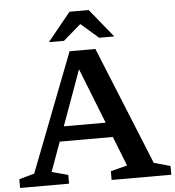

<svg xmlns="http://www.w3.org/2000/svg" viewBox="-60 -972 938 1027"><g transform="rotate(-5 409.0 -458.0)"><path d="M210 -228.5V-308H565.5V-228.5ZM730 -71.5 818 -47V0H497.5V-47L586.5 -70L362.5 -637H387L181.5 -70.5L269 -47V0H6V-47L88 -70L333.5 -705.5H472ZM389.5 -857H416.5L308.5 -763.5H227.5L351.5 -916H454.5L578.5 -763.5H497.5Z"/></g></svg>

Font: Newsreader 9pt Medium
Style: Regular
Weight: 500
Designer: Hugues Gentile
Foundry: Production Type
Version: Version 1.003